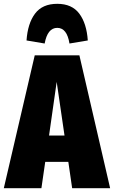

<svg xmlns="http://www.w3.org/2000/svg" viewBox="-40 -986 597 1006"><path d="M338 0 318 -138H197L177 0H-20L142 -696H376L537 0ZM217 -276H298L257 -557ZM420 -774 324 -758Q311 -840 260 -840Q209 -840 194 -758L99 -774Q105 -863 143.5 -914.5Q182 -966 260 -966Q337 -966 375.5 -914.5Q414 -863 420 -774Z"/></svg>

Font: Fira Sans Extra Condensed Black
Style: Regular
Weight: 900
Width: 1
Designer: Carrois Corporate & Edenspiekermann AG
Foundry: Carrois Corporate GbR & Edenspiekermann AG
Version: Version 4.203